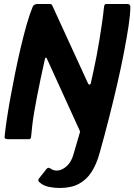

<svg xmlns="http://www.w3.org/2000/svg" viewBox="-20 -693 669 956"><path d="M629 -660Q629 -623 620.5 -566Q612 -509 598 -436Q584 -363 565 -280Q546 -197 523.5 -108.5Q501 -20 476 69Q461 124 436 163Q411 202 372.5 222.5Q334 243 277 243Q251 243 226 238Q201 233 186 222Q173 213 171 207.5Q169 202 177 192L211 149Q217 142 222 142.5Q227 143 233 147Q241 153 250.5 155Q260 157 268 156Q291 154 313.5 133Q336 112 346 75L379 -38L213 -402Q212 -406 209 -406Q206 -406 204 -401Q192 -347 182 -299.5Q172 -252 164 -210.5Q156 -169 150 -133.5Q144 -98 140.5 -67.5Q137 -37 135 -13Q134 0 125 0H20Q14 0 8 -2Q2 -4 3 -12Q6 -46 13.5 -96.5Q21 -147 32 -207.5Q43 -268 56 -332Q69 -396 83.5 -457.5Q98 -519 113 -571.5Q128 -624 143 -660Q145 -666 152 -669.5Q159 -673 164 -673H229Q238 -673 241 -664L419 -276Q421 -272 426 -272Q431 -272 432 -278Q439 -309 446.5 -344Q454 -379 461.5 -417.5Q469 -456 475.5 -497Q482 -538 488 -578.5Q494 -619 498 -659Q500 -673 507 -673H614Q628 -673 629 -660Z"/></svg>

Font: Glory Thin
Style: Bold Italic
Weight: 700
Italic angle: -12°
Version: Version 1.011